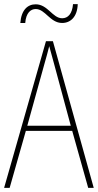

<svg xmlns="http://www.w3.org/2000/svg" viewBox="-20 -916 477 936"><path d="M79 -804H103C107 -854 130 -872 154 -872C201 -872 224 -804 283 -804C324 -804 357 -834 359 -896H336C332 -848 311 -827 283 -827C236 -827 213 -895 154 -895C115 -895 84 -868 79 -804ZM410 0H437L238 -715H204L0 0H27L106 -278H332ZM243 -607 325 -303H113L197 -606C206 -638 213 -662 220 -691C228 -660 235 -637 243 -607Z"/></svg>

Font: Noto Sans Arabic UI Cn Th
Style: Regular
Weight: 100
Width: 3
Designer: Monotype Design Team, Nadine Chahine and Nizar Qandah
Foundry: Monotype Imaging Inc.
Version: Version 2.010